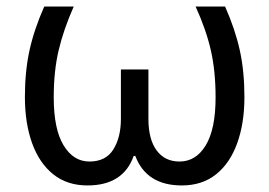

<svg xmlns="http://www.w3.org/2000/svg" viewBox="-20 -556 822 586"><path d="M247 10Q185 10 142.5 -24Q100 -58 78 -119Q56 -180 56 -260Q56 -338 70 -402Q84 -466 115 -536H205Q174 -466 159 -402.5Q144 -339 144 -259Q144 -162 174 -112.5Q204 -63 253 -63Q303 -63 326 -100Q349 -137 349 -193V-344H433V-193Q433 -131 458 -97Q483 -63 528 -63Q578 -63 608 -112.5Q638 -162 638 -259Q638 -339 623.5 -402.5Q609 -466 577 -536H667Q698 -466 712 -402Q726 -338 726 -260Q726 -180 704 -119Q682 -58 639.5 -24Q597 10 535 10Q427 10 393 -80H388Q356 10 247 10Z"/></svg>

Font: lkannada15
Style: Book
Weight: 400
Designer: Jelle Bosma - Monotype Design Team
Foundry: Monotype Imaging Inc.
Version: Version 2.003